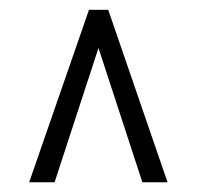

<svg xmlns="http://www.w3.org/2000/svg" viewBox="-20 -731 409 395"><path d="M182.6 -632.3 92.3 -356H40L163.1 -710.9H202.6L324.7 -356H272.9Z"/></svg>

Font: MAUL Condensed Light
Style: Light
Weight: 300
Designer: MAUL
Version: Version 2.137; 2017; ttfautohint (v1.8.3)